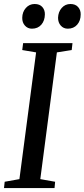

<svg xmlns="http://www.w3.org/2000/svg" viewBox="-24 -964 433 984"><path d="M-3.5 0 0 -32.5 75.5 -46 161 -695.5 90 -707.5 94.5 -743H347.5L343.5 -707.5L267.5 -695.5L182.5 -46L258.5 -32.5L255.5 0ZM139.5 -817Q118 -817 103.8 -832.8Q89.5 -848.5 90 -873Q90.5 -903 108.5 -923.2Q126.5 -943.5 153.5 -943.5Q179.5 -943.5 193 -928Q206.5 -912.5 206 -890Q205.5 -858 187.8 -837.5Q170 -817 139.5 -817ZM323.5 -817Q301.5 -817 287.5 -832.8Q273.5 -848.5 273.5 -873Q274.5 -903 292.2 -923.2Q310 -943.5 337 -943.5Q362.5 -943.5 376.2 -928Q390 -912.5 389.5 -890Q389.5 -858 371.5 -837.5Q353.5 -817 323.5 -817Z"/></svg>

Font: Merriweather 60pt
Style: Italic
Weight: 400
Italic angle: -7.8°
Version: Version 2.101